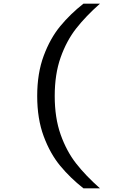

<svg xmlns="http://www.w3.org/2000/svg" viewBox="-20 -821 660 1041"><path d="M521.8 200H432.3Q361.2 144 306.8 78.4Q252.3 12.8 217 -81.9Q181.7 -176.7 181.7 -300.5Q181.7 -423.8 217 -518.6Q252.3 -613.3 306.8 -679.3Q361.3 -745.3 432.3 -801H521.8Q445 -733 392.8 -666.4Q340.7 -599.8 308.7 -509.4Q276.7 -419 276.7 -300.5Q276.7 -182 308.7 -91.6Q340.7 -1.2 392.8 65.4Q445 132 521.8 200Z"/></svg>

Font: Monaspace Krypton Var
Style: Regular
Weight: 400
Designer: Riley Cran and the Lettermatic Team
Version: Version 1.101 (Monaspace Krypton Var)